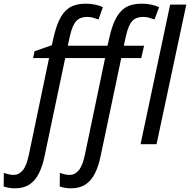

<svg xmlns="http://www.w3.org/2000/svg" viewBox="-128 -785 1034 1045"><path d="M-46 240Q-65 240 -80.5 237Q-96 234 -108 230L-107 156Q-94 160 -81.5 163.5Q-69 167 -54 167Q-25 167 -4 142Q17 117 30 53L139 -469H52L60 -506L154 -539L165 -587Q177 -638 193 -672.5Q209 -707 230 -727.5Q251 -748 278.5 -756.5Q306 -765 341 -765Q366 -765 391 -759.5Q416 -754 432 -746L408 -679Q395 -684 379.5 -688.5Q364 -693 345 -693Q309 -693 287.5 -671Q266 -649 252 -587L241 -536H457L469 -588Q481 -639 497 -673Q513 -707 534 -727.5Q555 -748 582.5 -756.5Q610 -765 646 -765Q671 -765 696.5 -759.5Q722 -754 738 -746L713 -679Q700 -684 684 -688.5Q668 -693 650 -693Q613 -693 592 -671Q571 -649 557 -587L546 -536H656L641 -469H532L420 63Q409 118 389 158Q369 198 337.5 219Q306 240 259 240Q241 240 224.5 237Q208 234 197 230L198 156Q210 160 223 163.5Q236 167 251 167Q280 167 301 141.5Q322 116 335 53L444 -469H227L115 63Q104 118 84 158Q64 198 32.5 219Q1 240 -46 240ZM637 0 798 -760H886L724 0Z"/></svg>

Font: Noto Sans Display
Style: Italic
Weight: 400
Italic angle: -12°
Designer: Monotype Design Team
Foundry: Monotype Imaging Inc.
Version: Version 2.003